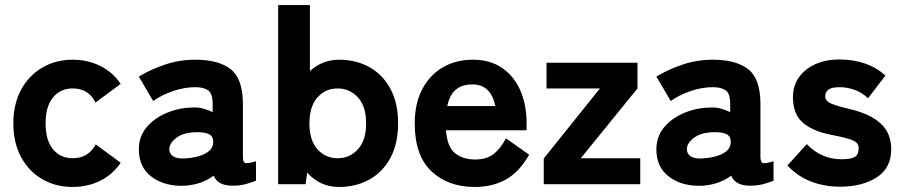

<svg xmlns="http://www.w3.org/2000/svg" viewBox="-20 -731 3582 762"><path d="M268 11Q201 11 147.5 -20Q94 -51 63.5 -108Q33 -165 33 -241Q33 -318 63.5 -374.5Q94 -431 147.5 -462.5Q201 -494 268 -494Q329 -494 378.5 -469Q428 -444 459 -398L359 -324Q332 -380 268 -380Q220 -380 190.5 -344.5Q161 -309 161 -241Q161 -174 190.5 -138.5Q220 -103 268 -103Q331 -103 360 -158L459 -85Q428 -39 378.5 -14Q329 11 268 11Z M715 6Q636 10 583.5 -28Q531 -66 531 -138Q531 -189 561.5 -225.5Q592 -262 640.5 -282.5Q689 -303 741 -304Q764 -306 785 -300.5Q806 -295 824 -286V-318Q824 -360 806 -372.5Q788 -385 755 -385Q712 -385 666.5 -369.5Q621 -354 588 -330L531 -427Q573 -453 631.5 -473.5Q690 -494 755 -494Q848 -494 896 -456Q944 -418 944 -318V-108Q944 -87 953.5 -84Q963 -81 996 -91V-14Q980 -7 956 -0.5Q932 6 903 6Q844 6 828 -34Q782 1 715 6ZM712 -102Q765 -105 796.5 -122.5Q828 -140 826 -171Q825 -194 803.5 -201Q782 -208 751 -206Q705 -204 678 -182.5Q651 -161 652 -137Q653 -120 667.5 -110.5Q682 -101 712 -102Z M1325 11Q1250 11 1199 -46L1193 0H1084V-711H1210V-449Q1260 -494 1325 -494Q1393 -494 1446 -464.5Q1499 -435 1529.5 -378.5Q1560 -322 1560 -241Q1560 -161 1529.5 -104.5Q1499 -48 1446 -18.5Q1393 11 1325 11ZM1320 -103Q1368 -103 1400.5 -138.5Q1433 -174 1433 -241Q1433 -309 1400.5 -344.5Q1368 -380 1320 -380Q1272 -380 1240 -344.5Q1208 -309 1208 -241Q1208 -174 1240 -138.5Q1272 -103 1320 -103Z M1864 11Q1758 11 1692 -51.5Q1626 -114 1626 -241Q1626 -320 1655.5 -376.5Q1685 -433 1737 -463.5Q1789 -494 1857 -494Q1925 -494 1972.5 -461.5Q2020 -429 2045 -372Q2070 -315 2070 -241V-214H1750Q1755 -147 1786.5 -122.5Q1818 -98 1866 -98Q1910 -98 1938 -119Q1966 -140 1988 -182L2080 -117Q2041 -48 1987.5 -18.5Q1934 11 1864 11ZM1755 -310H1946Q1928 -396 1855 -396Q1815 -396 1790 -376Q1765 -356 1755 -310Z M2138 0V-102L2361 -380H2149V-482H2510V-380L2285 -103H2521V0Z M2769 6Q2690 10 2637.5 -28Q2585 -66 2585 -138Q2585 -189 2615.5 -225.5Q2646 -262 2694.5 -282.5Q2743 -303 2795 -304Q2818 -306 2839 -300.5Q2860 -295 2878 -286V-318Q2878 -360 2860 -372.5Q2842 -385 2809 -385Q2766 -385 2720.5 -369.5Q2675 -354 2642 -330L2585 -427Q2627 -453 2685.5 -473.5Q2744 -494 2809 -494Q2902 -494 2950 -456Q2998 -418 2998 -318V-108Q2998 -87 3007.5 -84Q3017 -81 3050 -91V-14Q3034 -7 3010 -0.5Q2986 6 2957 6Q2898 6 2882 -34Q2836 1 2769 6ZM2766 -102Q2819 -105 2850.5 -122.5Q2882 -140 2880 -171Q2879 -194 2857.5 -201Q2836 -208 2805 -206Q2759 -204 2732 -182.5Q2705 -161 2706 -137Q2707 -120 2721.5 -110.5Q2736 -101 2766 -102Z M3313 10Q3255 10 3201.5 -9.5Q3148 -29 3105 -74L3182 -159Q3239 -99 3320 -99Q3358 -99 3373 -108.5Q3388 -118 3388 -144Q3388 -155 3380.5 -163.5Q3373 -172 3349.5 -179.5Q3326 -187 3279 -196Q3206 -210 3166.5 -244Q3127 -278 3127 -346Q3127 -391 3151 -424.5Q3175 -458 3216.5 -476.5Q3258 -495 3310 -495Q3424 -495 3494 -431L3425 -341Q3401 -364 3371.5 -374.5Q3342 -385 3312 -385Q3279 -385 3267 -374.5Q3255 -364 3255 -350Q3255 -340 3261 -332Q3267 -324 3287 -316.5Q3307 -309 3349 -299Q3432 -280 3474.5 -241.5Q3517 -203 3517 -139Q3517 -64 3459.5 -27Q3402 10 3313 10Z"/></svg>

Font: Zen Kaku Gothic Antique Black
Style: Regular
Weight: 900
Designer: Yoshimichi Ohira
Foundry: Positype
Version: Version 1.001